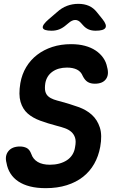

<svg xmlns="http://www.w3.org/2000/svg" viewBox="-20 -970 640 1000"><path d="M411 -574Q402 -597 381 -607.5Q360 -618 329 -618Q283 -618 253 -596.5Q223 -575 216 -537Q212 -510 216 -494Q220 -478 231.5 -468Q243 -458 260 -452Q277 -446 298 -441Q345 -428 387.5 -413Q430 -398 458.5 -372Q487 -346 500 -306Q513 -266 502 -205Q493 -156 470.5 -116.5Q448 -77 412.5 -49Q377 -21 328 -5.5Q279 10 218 10Q172 10 136.5 1Q101 -8 75.5 -25Q50 -42 34.5 -66.5Q19 -91 14 -121Q4 -158 23.5 -182.5Q43 -207 84 -207Q103 -207 118.5 -199.5Q134 -192 143 -168Q152 -141 176.5 -126.5Q201 -112 240 -112Q266 -112 288.5 -118Q311 -124 328.5 -135.5Q346 -147 357 -164.5Q368 -182 371 -204Q377 -234 371 -252.5Q365 -271 351.5 -283Q338 -295 318.5 -302Q299 -309 275 -315Q229 -327 189.5 -341.5Q150 -356 124 -379Q98 -402 87 -439.5Q76 -477 86 -537Q94 -583 116.5 -620.5Q139 -658 173.5 -684.5Q208 -711 252.5 -725.5Q297 -740 350 -740Q390 -740 422 -731.5Q454 -723 478 -707Q502 -691 517.5 -669Q533 -647 538 -620Q549 -581 531.5 -557.5Q514 -534 474 -534Q452 -534 437 -543Q422 -552 411 -574ZM249 -810Q207 -810 203 -825Q199 -840 234 -870L276 -906Q301 -929 329 -939.5Q357 -950 388 -950Q419 -950 443 -939.5Q467 -929 485 -906L514 -870Q538 -840 529 -825Q520 -810 478 -810Q457 -810 441 -817Q425 -824 412 -839L403 -849Q389 -866 372 -866Q355 -866 336 -849L325 -840Q308 -825 289.5 -817.5Q271 -810 249 -810Z"/></svg>

Font: Maple Mono
Style: Bold Italic
Weight: 700
Italic angle: -10°
Monospace: yes
Designer: subframe7536
Version: Version 7.000